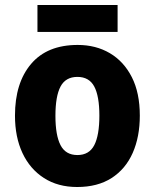

<svg xmlns="http://www.w3.org/2000/svg" viewBox="-20 -739 620 769"><path d="M540 -276Q540 -191 511.5 -126.5Q483 -62 427 -26Q371 10 289 10Q212 10 156 -26Q100 -62 70 -126Q40 -190 40 -276Q40 -407 104.5 -483Q169 -559 291 -559Q364 -559 420 -526Q476 -493 508 -430Q540 -367 540 -276ZM202 -275Q202 -197 222.5 -157.5Q243 -118 290 -118Q337 -118 357.5 -157.5Q378 -197 378 -276Q378 -354 357.5 -392.5Q337 -431 290 -431Q243 -431 222.5 -392.5Q202 -354 202 -275ZM451 -719V-611H130V-719Z"/></svg>

Font: Noto Sans Kannada SemiCondensed ExtraBold
Style: Regular
Weight: 800
Width: 4
Designer: Jelle Bosma - Monotype Design Team
Foundry: Monotype Imaging Inc.
Version: Version 2.005; ttfautohint (v1.8.4.7-5d5b)